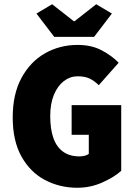

<svg xmlns="http://www.w3.org/2000/svg" viewBox="-20 -874 640 906"><path d="M345 12Q262 12 192.5 -24.5Q123 -61 81.5 -135Q40 -209 40 -320Q40 -430 81.5 -506.5Q123 -583 192.5 -622.5Q262 -662 346 -662Q412 -662 460 -636.5Q508 -611 540 -578L446 -472Q426 -492 403.5 -503Q381 -514 346 -514Q311 -514 281.5 -491.5Q252 -469 234.5 -427Q217 -385 217 -326Q217 -265 232 -222.5Q247 -180 278 -158Q309 -136 355 -136Q367 -136 379.5 -139Q392 -142 399 -148V-238H318V-378H552V-68Q519 -38 463 -13Q407 12 345 12ZM236 -700 152 -810 226 -854 328 -774H332L434 -854L508 -810L424 -700Z"/></svg>

Font: Source Code Pro ExtraLight Black
Style: Regular
Weight: 900
Monospace: yes
Version: Version 1.018;hotconv 1.0.116;makeotfexe 2.5.65601